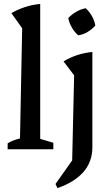

<svg xmlns="http://www.w3.org/2000/svg" viewBox="-20 -761 567 979"><path d="M19 0V-30Q31 -38 46 -44Q61 -50 82 -55L93 -617L38 -694Q71 -713 107.5 -725Q144 -737 185 -741V-53L252 -33V0ZM273 198 263 177 348 57 358 -377 304 -448Q337 -468 373.5 -480Q410 -492 451 -496V-11Q451 65 404.5 117Q358 169 273 198ZM417 -719Q436 -702 449 -678.5Q462 -655 466 -631Q450 -612 426.5 -598Q403 -584 379 -581Q360 -597 346.5 -620.5Q333 -644 328 -669Q345 -687 368 -700.5Q391 -714 417 -719Z"/></svg>

Font: Piazzolla Medium
Style: Regular
Weight: 500
Designer: Juan Pablo del Peral
Foundry: Huerta Tipografica
Version: Version 1.330